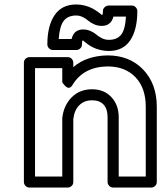

<svg xmlns="http://www.w3.org/2000/svg" viewBox="-20 -822 728 867"><path d="M87.9 0V-539.1Q87.9 -549.8 95.7 -556.9Q103.5 -564 112.8 -564H286.1Q296.9 -564 304 -556.2Q311 -548.3 311 -539.1V-519Q370.6 -570.3 465.8 -571.8Q565.4 -571.8 626.7 -507.6Q688 -443.4 688 -339.8V0Q688 10.7 680.2 17.8Q672.4 24.9 663.1 24.9H491.2Q480.5 24.9 473.1 17.1Q465.8 9.3 465.8 0V-292Q465.8 -330.1 447.8 -349.6Q429.7 -369.1 396 -369.1Q360.4 -369.1 337.9 -346.7Q315.4 -324.2 311 -284.2V0Q311 10.7 303.2 17.8Q295.4 24.9 286.1 24.9H112.8Q102.1 24.9 95 17.1Q87.9 9.3 87.9 0ZM138.2 -24.9H261.2V-285.2V-288.1Q267.1 -345.2 303.2 -382.1Q339.4 -418.9 396 -418.9Q449.7 -418.9 482.9 -383.5Q516.1 -348.1 516.1 -292V-24.9H638.2V-339.8Q638.2 -424.8 591.6 -473.4Q544.9 -522 465.8 -522Q356.9 -520.5 307.1 -438Q301.3 -428.2 294.4 -426.3Q287.6 -424.3 282 -428Q276.4 -431.6 271.5 -436.8Q266.6 -441.9 263.7 -446.3L261.2 -451.2V-514.2H138.2ZM193.8 -621.1Q193.8 -705.6 226.6 -753.7Q259.3 -801.8 324.2 -801.8Q344.2 -801.8 363 -796.9Q381.8 -792 394.8 -785.2Q407.7 -778.3 417.7 -771.5Q427.7 -764.6 433.6 -759.8L439 -754.9H441.9Q444.8 -757.8 444.8 -772Q444.8 -782.7 452.9 -789.8Q460.9 -796.9 470.2 -796.9H575.2Q585.9 -796.9 593 -789.1Q600.1 -781.2 600.1 -772Q600.1 -687.5 567.9 -639.6Q535.6 -591.8 471.2 -591.8Q450.7 -591.8 431.4 -596.7Q412.1 -601.6 399.2 -608.4Q386.2 -615.2 376.2 -622.3Q366.2 -629.4 360.8 -634.3Q355.5 -639.2 355 -639.2H353Q350.1 -636.2 350.1 -621.1Q350.1 -610.4 342.3 -603.3Q334.5 -596.2 325.2 -596.2H219.2Q208.5 -596.2 201.2 -604Q193.8 -611.8 193.8 -621.1ZM245.1 -646H303.2Q309.6 -670.9 324.2 -680.2Q337.4 -689 355 -689Q373.5 -689 389.6 -681.6Q405.8 -674.3 415.5 -665.5Q425.3 -656.7 440.2 -649.4Q455.1 -642.1 471.2 -642.1Q508.3 -642.1 526.9 -665Q545.4 -688 548.8 -747.1H492.2Q486.8 -725.1 472.2 -714.8Q460 -705.1 439 -705.1Q420.9 -705.1 404.8 -712.4Q388.7 -719.7 378.7 -728.5Q368.7 -737.3 354.2 -744.6Q339.8 -752 324.2 -752Q287.1 -752 268.3 -728.5Q249.5 -705.1 245.1 -646Z"/></svg>

Font: Trueno Bold Outline
Style: Regular
Weight: 700
Width: 6
Designer: Julieta Ulanovsky
Foundry: Julieta Ulanovsky
Version: Version 3.001b | FøM Fix